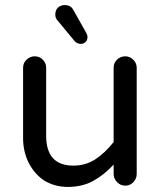

<svg xmlns="http://www.w3.org/2000/svg" viewBox="-20 -755 635 757"><path d="M298 -582Q285 -582 275 -592L208 -673Q198 -682 198 -698Q198 -715 208.5 -725Q219 -735 235 -735Q259 -735 269 -716L318 -629Q321 -624 323 -619Q325 -614 325 -609Q325 -597 317.5 -589.5Q310 -582 298 -582ZM247 -18Q195 -18 153 -44Q115 -70 93 -113.5Q71 -157 71 -211V-488Q71 -507 85 -520Q99 -533 117 -533Q136 -533 149 -519.5Q162 -506 162 -488V-220Q162 -102 269 -102Q318 -102 356 -127Q394 -152 428 -195V-488Q428 -507 441.5 -520Q455 -533 474 -533Q492 -533 505.5 -519.5Q519 -506 519 -488V-69Q519 -51 506 -37Q493 -23 474 -23Q455 -23 441.5 -37Q428 -51 428 -69V-106Q391 -66 348 -42Q305 -18 247 -18Z"/></svg>

Font: Huninn
Style: Regular
Weight: 400
Designer: justfont
Foundry: justfont
Version: Version 1.003